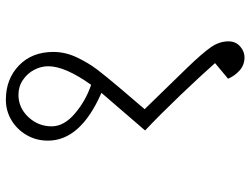

<svg xmlns="http://www.w3.org/2000/svg" viewBox="-122 -588 874 671"><g transform="rotate(-90 315.5 -252.0)"><path d="M470 -503Q470 -461 451 -421Q432 -381 408.5 -350Q385 -319 340 -266L270 -184L414 -36Q466 18 486.5 47.5Q507 77 507 109Q507 134 489.5 149.5Q472 165 451 165Q425 165 406 148.5Q387 132 377 109V107L431 62Q383 8 318 -60Q253 -128 196 -182V-183L327 -335Q160 -408 160 -522Q160 -563 179.5 -596.5Q199 -630 231.5 -649.5Q264 -669 303 -669Q375 -669 422.5 -623.5Q470 -578 470 -503ZM210 -509Q210 -466 254.5 -428Q299 -390 355 -371Q420 -462 420 -521Q420 -546 407.5 -570Q395 -594 372 -609.5Q349 -625 320 -625Q275 -625 242.5 -590.5Q210 -556 210 -509Z"/></g></svg>

Font: Martel UltraLight
Style: Regular
Weight: 250
Designer: Dan Reynolds
Foundry: Dan Reynolds
Version: Version 1.001; ttfautohint (v1.1) -l 5 -r 5 -G 72 -x 0 -D la